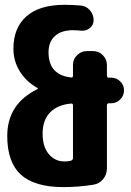

<svg xmlns="http://www.w3.org/2000/svg" viewBox="-20 -760 540 790"><path d="M280.3 -110.4V-326.2Q280.3 -334 273.4 -334Q216.8 -329.1 186 -297.4Q155.3 -265.6 155.3 -210Q155.3 -156.2 180.7 -126Q206.1 -95.7 245.1 -95.7Q257.8 -95.7 271.5 -98.6Q280.3 -101.6 280.3 -110.4ZM436.5 -440.4Q459 -440.4 474.6 -425.3Q490.2 -410.2 490.2 -388.2Q490.2 -366.2 474.6 -350.6Q459 -335 436.5 -335H427.7Q419.9 -335 419.9 -326.2V-67.4Q419.9 -42 404.3 -22.9Q388.7 -3.9 364.3 0Q303.7 9.8 240.2 9.8Q122.1 9.8 65.9 -41.5Q9.8 -92.8 9.8 -200.2Q9.8 -333 134.8 -393.6Q135.7 -393.6 135.7 -394.5Q135.7 -396.5 134.8 -397.5Q87.9 -423.8 61.5 -466.3Q35.2 -508.8 35.2 -559.6Q35.2 -645.5 88.9 -692.9Q142.6 -740.2 245.1 -740.2Q279.3 -740.2 311.5 -737.3Q335 -735.4 350.1 -717.8Q365.2 -700.2 365.2 -676.8Q365.2 -657.2 349.6 -644.5Q334 -631.8 314.5 -633.8Q292 -635.7 280.3 -635.7Q232.4 -635.7 206.1 -611.8Q179.7 -587.9 179.7 -544.9Q179.7 -452.1 271.5 -441.4Q280.3 -439.5 280.3 -449.2V-493.2Q280.3 -516.6 297.4 -533.2Q314.5 -549.8 336.9 -549.8H363.3Q386.7 -549.8 403.3 -532.7Q419.9 -515.6 419.9 -493.2V-449.2Q419.9 -440.4 427.7 -440.4Z"/></svg>

Font: Rounded Mgen+ 1mn bold
Style: Bold
Weight: 700
Designer: [Source Han Sans]
Ryoko NISHIZUKA  (kana & ideographs); Paul D. Hunt (Latin, Greek & Cyrillic); Wenlong ZHANG  (bopomofo
Version: Version 1.059.20150602